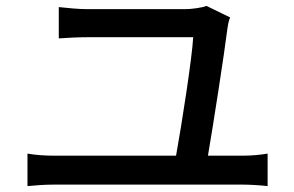

<svg xmlns="http://www.w3.org/2000/svg" viewBox="-20 -676 996 650"><path d="M73 -156V-46C103 -49 134 -51 162 -51H803C823 -51 860 -49 886 -46V-156C862 -152 834 -149 803 -149H684C702 -254 739 -492 750 -580C751 -588 754 -606 759 -617L679 -656C665 -650 628 -645 607 -645H276C245 -645 208 -649 179 -652V-546C210 -548 241 -550 277 -550H634C631 -485 595 -253 576 -149H162C133 -149 101 -151 73 -156Z"/></svg>

Font: Kinto Sans Med
Style: Regular
Weight: 500
Designer: Authors: Ryoko NISHIZUKA  (kana & ideographs); Paul D. Hunt (Latin, Greek & Cyrillic); Wenlong ZHANG  (bopomofo); Sandol
Foundry: Adobe Systems Incorporated, ookami Inc.
Version: Version 0.001